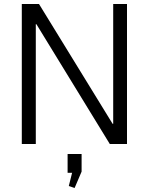

<svg xmlns="http://www.w3.org/2000/svg" viewBox="-20 -720 745 960"><path d="M615 -700V0H529L162 -599H159V0H89V-700H175L543 -101H546V-700ZM388 50V138L353 220L324 210L352 98L382 144H318V50Z"/></svg>

Font: Pathway Extreme 28pt Light
Style: Regular
Weight: 300
Designer: Eduardo Rodriguez Tunni
Foundry: Eduardo Rodriguez Tunni
Version: Version 1.001;gftools[0.9.26]